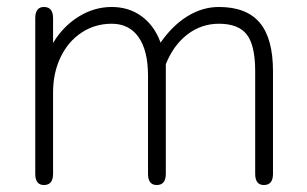

<svg xmlns="http://www.w3.org/2000/svg" viewBox="-20 -520 878 550"><path d="M81 -22V-468Q81 -500 106 -500Q132 -500 132 -468V-397Q161 -445 205.5 -472.5Q250 -500 300 -500Q349 -500 385.5 -473.5Q422 -447 440 -398Q474 -447 517 -473.5Q560 -500 607 -500Q686 -500 724 -455Q762 -410 762 -316V-22Q762 10 736 10Q711 10 711 -22V-316Q711 -390 687 -421Q663 -452 607 -452Q557 -452 517 -421.5Q477 -391 455 -336V-22Q455 10 429 10Q404 10 404 -22V-303Q404 -375 377 -413.5Q350 -452 300 -452Q252 -452 213.5 -426.5Q175 -401 153.5 -356Q132 -311 132 -255V-22Q132 10 106 10Q81 10 81 -22Z"/></svg>

Font: Kodchasan ExtraLight
Style: Regular
Weight: 275
Version: Version 1.000; ttfautohint (v1.6)